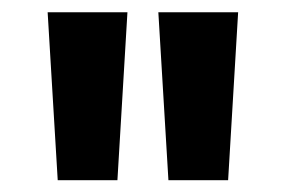

<svg xmlns="http://www.w3.org/2000/svg" viewBox="-20 -725 475 320"><path d="M76.2 -424.7 59.4 -704.6H192.4L175.7 -424.7ZM260.7 -424.7 243.9 -704.6H376.9L360.2 -424.7Z"/></svg>

Font: Red Hat Display VF
Style: Regular
Weight: 300
Designer: Pentagram, MCKL
Foundry: Pentagram, MCKL
Version: Version 1.023